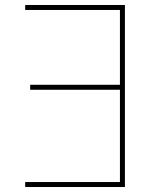

<svg xmlns="http://www.w3.org/2000/svg" viewBox="-20 -750 612 770"><path d="M461 -390H101V-410H461V-710H81V-730H481V0H81V-20H461Z"/></svg>

Font: M PLUS 1p Thin
Style: Regular
Weight: 250
Version: Version 1.062